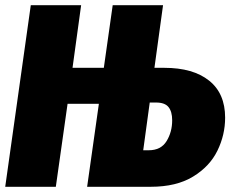

<svg xmlns="http://www.w3.org/2000/svg" viewBox="-21 -716 891 736"><path d="M842 -265Q842 -199 812.5 -138.5Q783 -78 719 -39Q655 0 557 0H313L358 -318H238L193 0H-1L97 -696H290L257 -456H377L411 -696H604L571 -456H609Q719 -456 780.5 -407Q842 -358 842 -265ZM639 -255Q639 -288 625 -305.5Q611 -323 577 -323H553L528 -140H549Q596 -140 617.5 -175Q639 -210 639 -255Z"/></svg>

Font: Fira Sans Condensed Black
Style: Italic
Weight: 900
Width: 3
Italic angle: -8°
Designer: Carrois Corporate & Edenspiekermann AG
Foundry: Carrois Corporate GbR & Edenspiekermann AG
Version: Version 4.203